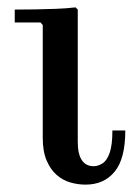

<svg xmlns="http://www.w3.org/2000/svg" viewBox="-20 -491 360 521"><path d="M212 10Q191 10 170.5 4Q150 -2 133.5 -16.5Q117 -31 106.5 -55.5Q96 -80 96 -117V-423L90 -430H20V-465Q46 -465 74.5 -465.5Q103 -466 131 -467Q159 -468 185 -471L191 -465V-106Q191 -73 202 -56.5Q213 -40 234 -40Q246 -40 258 -47.5Q270 -55 277.5 -76Q285 -97 285 -137H320Q320 -60 291 -25Q262 10 212 10Z"/></svg>

Font: Brygada 1918 Medium
Style: Regular
Weight: 500
Designer: Mateusz Machalski | Borys Kosmynka | Przemek Hoffer
Foundry: NIEPODLEGLA 2018
Version: Version 3.006